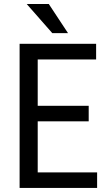

<svg xmlns="http://www.w3.org/2000/svg" viewBox="-20 -927 537 947"><path d="M417.5 -328.6V-405.3H166V-633.8H454.1V-710.9H76.7V0H459V-76.7H166V-328.6ZM315.4 -763.7 220.7 -907.2H111.8L237.8 -763.7Z"/></svg>

Font: Roboto Condensed
Style: Regular
Weight: 400
Designer: Google
Version: Version 2.134; 2016